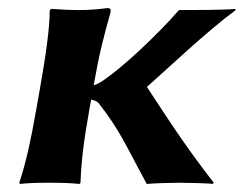

<svg xmlns="http://www.w3.org/2000/svg" viewBox="-20 -454 606 477"><path d="M79.4 -235 69.7 -180C56.5 -105 45.5 -54 28 0L29.5 3C50.6 0.7 69 0 104 0C138 0 159.1 1 177.5 3L180 0C182.1 -57 188.3 -104 201.7 -180L206.4 -206.4C212.7 -205.5 219.9 -203.2 224.9 -198C277.9 -130 290.9 -95.8 344.5 3C360.1 1.2 408 0 425 0C441.7 0 499.8 1.2 508.5 3L511 0C450.5 -78.6 420.1 -122.8 345 -238C391.6 -278.9 490.9 -373.9 565.6 -429L564.2 -432C544.6 -429 451.6 -429 424.6 -429C370.5 -366.5 284.1 -286.5 239.1 -256C228.6 -248.8 220.5 -244.2 212.7 -242.2L213.4 -246C226.6 -321 237.9 -364 254.8 -424C256 -431 253.5 -434 247.5 -434C233.5 -432 205.6 -429 177.6 -429C151.6 -429 124.6 -430.7 107.2 -432L103.5 -428C103.9 -385 92.7 -310 79.4 -235Z"/></svg>

Font: Linux Biolinum O 
Style: Bold Italic
Weight: 700
Designer: Philipp H. Poll
Foundry: Philipp H. Poll
Version: Version 1.3.2